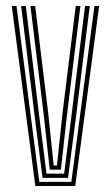

<svg xmlns="http://www.w3.org/2000/svg" viewBox="-20 -620 370 640"><path d="M97.8 0 19.2 -600H35L111 -13.8H217.8L294.8 -600H310.5L230.8 0ZM121.8 -27.2 96.2 -227.2 50.5 -600H66L111 -231.2L135 -41H193.8L218 -232.2L263.5 -600H279.2L233 -228L206.8 -27.2ZM145.8 -54.5 126 -235.2 81.5 -600H97.2L141 -239.8L159 -68.2H169.8L188.2 -240.8L232.5 -600H248L203.2 -236.8L183 -54.5Z"/></svg>

Font: Big Shoulders Inline Display Thin Medium
Style: Regular
Weight: 500
Version: Version 2.002